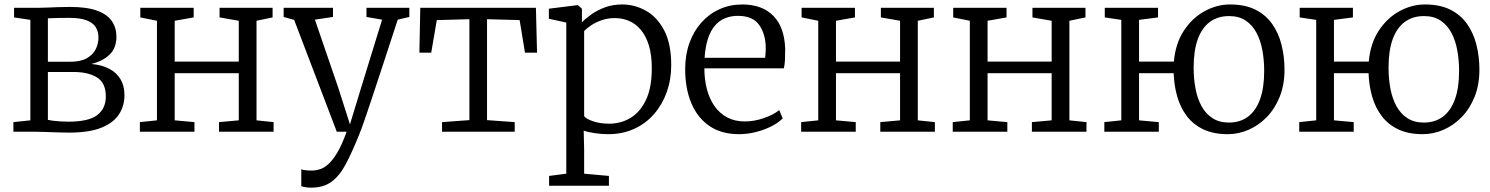

<svg xmlns="http://www.w3.org/2000/svg" viewBox="-20 -590 6672 860"><path d="M289 4Q267.5 4 237.5 3Q207.5 2 180.2 1Q153 0 138.5 0H40V-43L116 -51V-501L43 -512V-555H149Q165.5 -555 189.8 -556Q214 -557 241.2 -558Q268.5 -559 293.5 -559Q369.5 -559 415 -542.2Q460.5 -525.5 481 -495.5Q501.5 -465.5 501.5 -426Q501.5 -374.5 470.5 -345Q439.5 -315.5 388.5 -303.5Q436 -299.5 469.2 -282Q502.5 -264.5 520 -234.8Q537.5 -205 537.5 -164Q537.5 -116 513 -78Q488.5 -40 434 -18Q379.5 4 289 4ZM286 -45Q377 -45 415.5 -74.5Q454 -104 454 -158Q454 -219 414.2 -243.2Q374.5 -267.5 311.5 -267.5H194.5V-53Q203 -51 217.5 -49.2Q232 -47.5 249.8 -46.2Q267.5 -45 286 -45ZM194.5 -313.5H295Q341 -313.5 368.5 -329Q396 -344.5 408.5 -369.2Q421 -394 421 -422Q421 -447.5 409.5 -467.2Q398 -487 369.2 -498.5Q340.5 -510 288.5 -510Q265 -510 240.8 -509.5Q216.5 -509 194.5 -508Z M606.5 0V-43L683 -51V-497L608.5 -512V-555H847.5V-512L762.5 -497V-314H1049.5V-497L963.5 -512V-555H1201V-512L1129 -497V-51L1205.5 -43V0H961V-43L1049.5 -51V-262H762.5V-51L851 -43V0Z M1373.5 250.5Q1360 250.5 1347.8 248.5Q1335.5 246.5 1329.5 243.5V168Q1335.5 171 1348.8 172.5Q1362 174 1375.5 174Q1393.5 174 1412.5 168.2Q1431.5 162.5 1451.2 144.8Q1471 127 1491.5 92.2Q1512 57.5 1532.5 0H1488.5L1297.5 -501L1250.5 -514V-555H1471.5V-514L1390.5 -502L1495.5 -196L1547.5 -33L1597.5 -197L1691.5 -502L1621.5 -514V-555H1813.5V-514L1761.5 -502Q1726 -392.5 1699.2 -311.5Q1672.5 -230.5 1653.5 -173.2Q1634.5 -116 1621.8 -78.2Q1609 -40.5 1600.8 -18Q1592.5 4.5 1587.5 16Q1556.5 93 1528.8 145.2Q1501 197.5 1465 224Q1429 250.5 1373.5 250.5Z M1960 0V-43L2082.5 -52V-504L1936.5 -500L1911.5 -354H1858.5L1862.5 -555H2380.5L2385.5 -354H2331.5L2307.5 -500L2161.5 -504V-52L2285.5 -43V0Z M2986.5 -298Q2986.5 -233.5 2966.5 -177.5Q2946.5 -121.5 2909.5 -79Q2872.5 -36.5 2820.5 -12.8Q2768.5 11 2704.5 11Q2677.5 11 2646.2 6.8Q2615 2.5 2594.5 -5L2596.5 80V188L2707.5 198V242H2439.5V198L2516.5 188V-489L2438.5 -506V-551L2566.5 -567H2568.5L2586.5 -551V-490Q2604 -508 2630.2 -526.5Q2656.5 -545 2691 -557.5Q2725.5 -570 2767.5 -570Q2823 -570 2873.2 -542Q2923.5 -514 2955 -454Q2986.5 -394 2986.5 -298ZM2734.5 -509Q2703 -509 2676 -499.8Q2649 -490.5 2628.5 -477Q2608 -463.5 2596.5 -451V-70Q2604 -58 2635.8 -47Q2667.5 -36 2708.5 -36Q2762 -36 2805.2 -62.5Q2848.5 -89 2874 -143.8Q2899.5 -198.5 2899.5 -284Q2899.5 -343.5 2886.5 -386.2Q2873.5 -429 2850.5 -456.2Q2827.5 -483.5 2797.8 -496.2Q2768 -509 2734.5 -509Z M3290 11Q3211 11 3157.2 -26Q3103.5 -63 3076.2 -128.8Q3049 -194.5 3049 -280Q3049 -344.5 3068.2 -397.8Q3087.5 -451 3122 -489.5Q3156.5 -528 3203.2 -549Q3250 -570 3305 -570Q3393.5 -570 3443.5 -519.5Q3493.5 -469 3497 -372Q3497 -343.5 3496 -322Q3495 -300.5 3491 -284H3135Q3135 -233.5 3146.5 -190Q3158 -146.5 3180.8 -114.2Q3203.5 -82 3237.5 -64Q3271.5 -46 3316 -46Q3359 -46 3403 -61.5Q3447 -77 3470 -97L3486 -60Q3467 -40.5 3435.8 -24.5Q3404.5 -8.5 3366.5 1.2Q3328.5 11 3290 11ZM3136 -331H3407Q3408 -338 3408.8 -347.2Q3409.5 -356.5 3409.8 -364.5Q3410 -372.5 3410 -375Q3409.5 -436.5 3380.8 -477.8Q3352 -519 3285 -519Q3255 -519 3229.2 -509Q3203.5 -499 3183.8 -477Q3164 -455 3151.8 -419Q3139.5 -383 3136 -331Z M3568.5 0V-43L3645 -51V-497L3570.5 -512V-555H3809.5V-512L3724.5 -497V-314H4011.5V-497L3925.5 -512V-555H4163V-512L4091 -497V-51L4167.5 -43V0H3923V-43L4011.5 -51V-262H3724.5V-51L3813 -43V0Z M4247.5 0V-43L4324 -51V-497L4249.5 -512V-555H4488.5V-512L4403.5 -497V-314H4690.5V-497L4604.5 -512V-555H4842V-512L4770 -497V-51L4846.5 -43V0H4602V-43L4690.5 -51V-262H4403.5V-51L4492 -43V0Z M5479.5 11Q5415.5 11 5370.2 -10.5Q5325 -32 5296.2 -69.8Q5267.5 -107.5 5253.2 -157Q5239 -206.5 5237 -262H5082V-51L5170.5 -43V0H4926.5V-43L5002.5 -51V-501L4928.5 -512V-555H5167V-512L5082 -501V-314H5238Q5245 -395 5282.5 -452.2Q5320 -509.5 5375.2 -539.8Q5430.5 -570 5489.5 -570Q5556.5 -570 5603 -546.8Q5649.5 -523.5 5678.2 -482.8Q5707 -442 5720.2 -389.2Q5733.5 -336.5 5733.5 -278Q5733.5 -210 5712 -156.5Q5690.5 -103 5654 -65.5Q5617.5 -28 5572.2 -8.5Q5527 11 5479.5 11ZM5484.5 -41Q5534.5 -41 5569.8 -67.2Q5605 -93.5 5623.8 -145Q5642.5 -196.5 5642.5 -272Q5642.5 -321.5 5634.2 -365.8Q5626 -410 5607.5 -444.2Q5589 -478.5 5559 -498.2Q5529 -518 5485.5 -518Q5435 -518 5399.5 -492Q5364 -466 5345.2 -414.8Q5326.5 -363.5 5326.5 -287Q5326.5 -237 5335 -192.5Q5343.5 -148 5362.2 -114Q5381 -80 5411.2 -60.5Q5441.5 -41 5484.5 -41Z M6352.5 11Q6288.5 11 6243.2 -10.5Q6198 -32 6169.2 -69.8Q6140.5 -107.5 6126.2 -157Q6112 -206.5 6110 -262H5955V-51L6043.5 -43V0H5799.5V-43L5875.5 -51V-501L5801.5 -512V-555H6040V-512L5955 -501V-314H6111Q6118 -395 6155.5 -452.2Q6193 -509.5 6248.2 -539.8Q6303.5 -570 6362.5 -570Q6429.5 -570 6476 -546.8Q6522.5 -523.5 6551.2 -482.8Q6580 -442 6593.2 -389.2Q6606.5 -336.5 6606.5 -278Q6606.5 -210 6585 -156.5Q6563.5 -103 6527 -65.5Q6490.5 -28 6445.2 -8.5Q6400 11 6352.5 11ZM6357.5 -41Q6407.5 -41 6442.8 -67.2Q6478 -93.5 6496.8 -145Q6515.5 -196.5 6515.5 -272Q6515.5 -321.5 6507.2 -365.8Q6499 -410 6480.5 -444.2Q6462 -478.5 6432 -498.2Q6402 -518 6358.5 -518Q6308 -518 6272.5 -492Q6237 -466 6218.2 -414.8Q6199.5 -363.5 6199.5 -287Q6199.5 -237 6208 -192.5Q6216.5 -148 6235.2 -114Q6254 -80 6284.2 -60.5Q6314.5 -41 6357.5 -41Z"/></svg>

Font: Merriweather 7pt Light
Style: Regular
Weight: 300
Designer: Eben Sorkin
Foundry: Eben Sorkin
Version: Version 2.200;gftools[0.9.31]